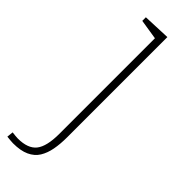

<svg xmlns="http://www.w3.org/2000/svg" viewBox="-283 -542 795 795"><g transform="rotate(45 114.5 -144.5)"><path d="M10 237Q3 237 -6.5 236Q-16 235 -26 234L-23 206Q-14 207 -5.5 208Q3 209 10 209Q69 209 93.5 178Q118 147 118 73V-494L125 -485L30 -500V-521L151 -526V60Q151 100 145 132Q139 164 124.5 187.5Q110 211 82 224Q54 237 10 237Z"/></g></svg>

Font: Bitter Thin ExtraLight
Style: Regular
Weight: 250
Version: Version 2.002